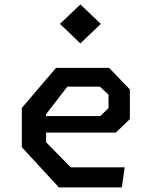

<svg xmlns="http://www.w3.org/2000/svg" viewBox="-20 -816 660 836"><path d="M236.5 0H510.5L523 -87.5H288L180.5 -197V-238.5H484L545.5 -297.5V-426.5L455 -520.5H224L75 -346V-175ZM180.5 -310.5V-318.5L273 -438.5H415L452.5 -404V-345.5L416.5 -310.5ZM241 -712 330 -627 419 -712 330 -796.5Z"/></svg>

Font: Monaspace Krypton Medium
Style: Regular
Weight: 500
Designer: Riley Cran & the Lettermatic Team
Foundry: Lettermatic
Version: Version 1.101 (Monaspace Krypton)